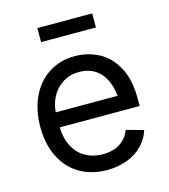

<svg xmlns="http://www.w3.org/2000/svg" viewBox="-110 -815 804 915"><g transform="rotate(-15 291.5 -358.0)"><path d="M50.8 -268.6Q50.8 -351.6 81.3 -416.3Q111.8 -481 167.5 -516.8Q223.1 -552.7 296.4 -552.7Q358.9 -552.7 412.6 -525.1Q466.3 -497.6 500.2 -436.3Q534.2 -375 534.2 -279.8V-243.2H110.4V-317.4H486.8L445.8 -290Q445.8 -344.7 428.7 -386.2Q411.6 -427.7 378.2 -451.2Q344.7 -474.6 296.4 -474.6Q249 -474.6 213.4 -450.9Q177.7 -427.2 158.7 -388.2Q139.6 -349.1 139.6 -304.2V-254.9Q139.6 -195.3 160.4 -152.8Q181.2 -110.4 219 -88.4Q256.8 -66.4 307.1 -66.4Q339.4 -66.4 365.7 -75.9Q392.1 -85.4 411.1 -104.2Q430.2 -123 440.4 -150.4L525.4 -127Q512.7 -85.4 482.2 -54.2Q451.7 -22.9 406.7 -5.6Q361.8 11.7 306.6 11.7Q228.5 11.7 170.7 -23.2Q112.8 -58.1 81.8 -121.6Q50.8 -185.1 50.8 -268.6ZM429.7 -658.7H159.2V-728H429.7Z"/></g></svg>

Font: Raveo Variable
Style: Regular
Weight: 400
Designer: Jakub Foglar, Rasmus Andersson (Inter)
Foundry: Jakubfoglar.com
Version: Version 1.000;Glyphs 3.2.3 (3260)